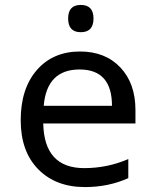

<svg xmlns="http://www.w3.org/2000/svg" viewBox="-20 -757 640 787"><path d="M535.2 -251H157.2Q161.1 -67.9 325.2 -67.9Q420.4 -67.9 505.9 -105V-26.9Q424.8 9.8 328.1 9.8Q208.5 9.8 136.7 -63.2Q64.9 -136.2 64.9 -264.2Q64.9 -394 131.1 -470Q197.3 -545.9 308.1 -545.9Q411.6 -545.9 473.4 -480.5Q535.2 -415 535.2 -306.2ZM159.2 -323.2H439Q439 -472.2 306.2 -472.2Q171.9 -472.2 159.2 -323.2ZM311 -736.8Q363.3 -736.8 363.3 -681.2Q363.3 -625 311 -625Q259.3 -625 259.3 -681.2Q259.3 -736.8 311 -736.8Z"/></svg>

Font: Apple Sans Adjectives
Style: Regular
Weight: 400
Monospace: yes
Foundry: Apple Sans Adjectives
Version: Version 0.01